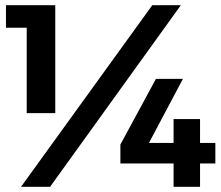

<svg xmlns="http://www.w3.org/2000/svg" viewBox="-20 -720 852 740"><path d="M3 -700H193V-284H83V-613H3ZM567 -700H677L173 0H61ZM581 -416H685L554 -169H649V-261H751V-169H810V-90H751V0H649V-90H444V-163Z"/></svg>

Font: Montserrat arm2 SemiBold
Style: Regular
Weight: 600
Designer: Julieta Ulanovsky
Foundry: Julieta Ulanovsky
Version: Version 6.000